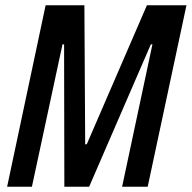

<svg xmlns="http://www.w3.org/2000/svg" viewBox="-20 -708 727 728"><path d="M7 0 153 -688H300L303 -161H309L537 -688H687L540 0H443L558 -540H552L318 0H224L223 -540H217L101 0Z"/></svg>

Font: Saira Condensed Medium
Style: Italic
Weight: 500
Width: 3
Italic angle: -12°
Designer: Hector Gatti with collaboration of the Omnibus-Type team
Foundry: Omnibus-Type
Version: Version 1.101